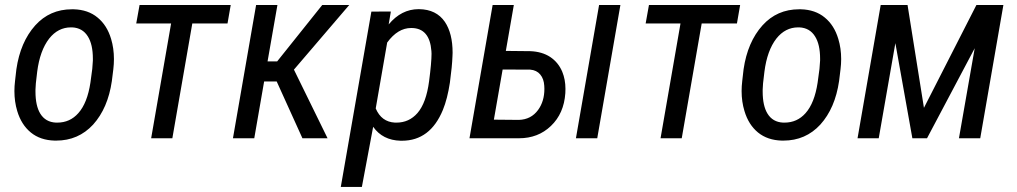

<svg xmlns="http://www.w3.org/2000/svg" viewBox="-20 -548 4031 761"><path d="M127.4 -263.7 122.1 -217.8 120.6 -192.9Q120.6 -189 120.6 -185.1Q120.6 -128.9 139.6 -97.7Q160.2 -64 201.7 -62Q204.6 -62 207 -62Q257.3 -62 290.5 -99.6Q326.2 -139.6 338.4 -220.7L345.7 -274.9L348.1 -308.1Q348.1 -312 348.1 -315.4Q348.1 -372.1 328.1 -403.8Q307.1 -437.5 266.1 -439.5Q263.7 -439.5 261.2 -439.5Q210 -439.5 174.8 -395Q138.2 -347.7 127.4 -263.7ZM39.6 -227.1 44.9 -273.4Q60.5 -381.3 119.6 -447.3Q177.2 -511.2 265.1 -511.2Q268.1 -511.2 271.5 -511.2Q329.1 -509.8 366.7 -478.5Q404.3 -447.8 420.4 -393.6Q431.6 -356.4 431.6 -314Q431.6 -294.4 429.2 -273.9L423.3 -226.6Q407.7 -119.1 349.1 -54.2Q290.5 9.3 202.6 9.3Q199.7 9.3 196.8 9.3Q139.6 7.8 102.1 -22.9Q64.5 -53.7 48.3 -107.9Q37.1 -145 37.1 -187Q37.1 -206.5 39.6 -227.1Z M881.8 -455.1H742.2L663.1 0H579.1L658.2 -455.1H520L533.2 -528.3H894.5Z M1076.7 -225.1H1026.9L987.8 0H903.3L995.1 -528.3H1079.6L1040.5 -304.7H1078.6L1257.3 -528.3H1364.3L1145 -272L1278.3 0H1178.7Z M1680.7 -226.1Q1690.4 -300.3 1690.4 -335Q1690.4 -340.8 1689.9 -345.7Q1683.1 -436 1611.8 -437Q1610.4 -437 1609.4 -437Q1556.6 -437 1514.6 -379.4L1469.2 -118.2Q1491.7 -64.9 1545.4 -62Q1548.3 -62 1551.3 -62Q1601.6 -62 1634.8 -100.1Q1669.4 -140.1 1680.7 -226.1ZM1735.4 -112.3Q1685.1 9.8 1573.2 9.8Q1570.3 9.8 1567.4 9.8Q1496.6 7.8 1459 -45.4L1414.6 191.4L1414.1 192.9H1412.6H1333H1330.6L1331.1 190.9L1451.7 -500.5L1452.1 -502H1453.6L1526.9 -502.4H1528.8V-500L1520.5 -451.2Q1570.8 -511.7 1639.2 -511.7Q1640.1 -511.7 1641.1 -511.7Q1709.5 -510.7 1743.2 -461.4Q1773.9 -416 1773.9 -338.9Q1773.9 -332.5 1773.4 -325.7Q1772 -285.6 1763.2 -220.7Q1753.4 -156.2 1735.4 -112.3Z M2347.2 0H2262.7L2354.5 -528.3H2439ZM1972.2 -272.5 1937.5 -73.7 2036.6 -72.8Q2085 -74.2 2112.8 -112.3Q2137.7 -146.5 2137.7 -195.8Q2137.7 -201.7 2137.2 -208Q2135.7 -235.4 2121.3 -252.7Q2106.9 -270 2081.5 -272ZM1984.9 -346.2 2082 -345.2Q2128.4 -343.3 2160.6 -322.3Q2192.9 -300.8 2208.5 -263.7Q2221.2 -232.9 2221.2 -195.8Q2221.2 -187.5 2220.7 -178.7Q2215.3 -98.1 2163.6 -48.8Q2112.8 0 2037.1 0Q2036.1 0 2035.6 0H1840.8L1932.6 -528.3H2016.6Z M2900.9 -455.1H2761.2L2682.1 0H2598.1L2677.2 -455.1H2539.1L2552.2 -528.3H2913.6Z M3009.8 -263.7 3004.4 -217.8 3002.9 -192.9Q3002.9 -189 3002.9 -185.1Q3002.9 -128.9 3022 -97.7Q3042.5 -64 3084 -62Q3086.9 -62 3089.4 -62Q3139.6 -62 3172.9 -99.6Q3208.5 -139.6 3220.7 -220.7L3228 -274.9L3230.5 -308.1Q3230.5 -312 3230.5 -315.4Q3230.5 -372.1 3210.4 -403.8Q3189.5 -437.5 3148.4 -439.5Q3146 -439.5 3143.6 -439.5Q3092.3 -439.5 3057.1 -395Q3020.5 -347.7 3009.8 -263.7ZM2921.9 -227.1 2927.2 -273.4Q2942.9 -381.3 3002 -447.3Q3059.6 -511.2 3147.5 -511.2Q3150.4 -511.2 3153.8 -511.2Q3211.4 -509.8 3249 -478.5Q3286.6 -447.8 3302.7 -393.6Q3314 -356.4 3314 -314Q3314 -294.4 3311.5 -273.9L3305.7 -226.6Q3290 -119.1 3231.4 -54.2Q3172.9 9.3 3085 9.3Q3082 9.3 3079.1 9.3Q3022 7.8 2984.4 -22.9Q2946.8 -53.7 2930.7 -107.9Q2919.4 -145 2919.4 -187Q2919.4 -206.5 2921.9 -227.1Z M3642.1 -120.6 3850.1 -528.3H3957L3865.2 0H3780.8L3843.3 -356.9L3654.3 0H3596.2L3528.8 -377L3462.9 0H3378.9L3470.7 -528.3H3577.1Z"/></svg>

Font: MAUL Condensed Italic
Style: Condenced Regular Italic
Weight: 400
Italic angle: -12°
Designer: MAUL
Version: Version 1.0; 2020; ttfautohint (v1.8.3)